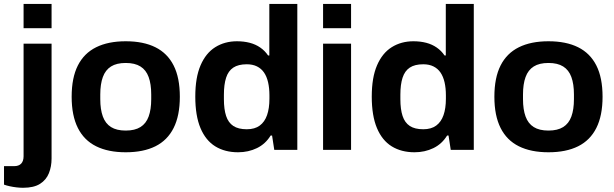

<svg xmlns="http://www.w3.org/2000/svg" viewBox="-53 -743 3046 952"><path d="M63.9 -603.3V-723.4H202.7V-603.3ZM61.1 188.1Q46.7 188.1 29.2 186.1Q11.7 184.1 -5.1 180.4Q-21.8 176.7 -33.1 172.4V80.8H17.3Q40.3 80.8 52.1 68.2Q63.9 55.7 63.9 31.7V-526.4H202.7V43.1Q202.7 82.8 189.5 115.8Q176.4 148.7 145.7 168.4Q115 188.1 61.1 188.1Z M570.4 12Q483.5 12 423.7 -17.7Q363.8 -47.4 333.1 -108.5Q302.3 -169.7 302.3 -263.2Q302.3 -357.8 333.1 -418.4Q363.8 -479 423.7 -508.7Q483.5 -538.4 570.4 -538.4Q658 -538.4 717.6 -508.7Q777.2 -479 807.9 -418.4Q838.7 -357.8 838.7 -263.2Q838.7 -169.7 807.9 -108.5Q777.2 -47.4 717.6 -17.7Q658 12 570.4 12ZM570.4 -95.6Q615.6 -95.6 643.4 -113Q671.3 -130.4 684 -165.2Q696.8 -200 696.8 -251.4V-274.8Q696.8 -326.2 684 -361.1Q671.3 -396 643.4 -413.4Q615.6 -430.8 570.4 -430.8Q525.2 -430.8 497.5 -413.4Q469.7 -396 457 -361.1Q444.2 -326.2 444.2 -274.8V-251.4Q444.2 -200 457 -165.2Q469.7 -130.4 497.5 -113Q525.2 -95.6 570.4 -95.6Z M1127.4 12Q1062.1 12 1014.4 -17.3Q966.8 -46.7 941.1 -107.8Q915.3 -168.9 915.3 -264.2Q915.3 -358.6 941.5 -419.2Q967.6 -479.8 1014.4 -509.1Q1061.3 -538.4 1121.9 -538.4Q1156.2 -538.4 1185.4 -530.8Q1214.7 -523.1 1237.5 -507.2Q1260.4 -491.4 1276.2 -468H1282.4V-723.4H1421.2V0H1306.9L1296 -71.1H1289Q1263.4 -29.2 1221 -8.6Q1178.6 12 1127.4 12ZM1170.6 -102.1Q1210.2 -102.1 1234.8 -120.3Q1259.4 -138.4 1271.1 -172.1Q1282.9 -205.8 1282.9 -253.3V-270.6Q1282.9 -306.1 1276.3 -334.8Q1269.7 -363.6 1256.1 -383.4Q1242.5 -403.2 1221.2 -413.7Q1199.9 -424.3 1170.6 -424.3Q1128.7 -424.3 1103.8 -407.8Q1078.9 -391.3 1068.1 -357.7Q1057.2 -324.1 1057.2 -273.6V-251.1Q1057.2 -201.3 1068.1 -168.1Q1078.9 -135 1103.8 -118.5Q1128.7 -102.1 1170.6 -102.1Z M1548.9 -603.3V-723.4H1687.7V-603.3ZM1548.9 0V-526.4H1687.7V0Z M2002.4 12Q1937.1 12 1889.4 -17.3Q1841.8 -46.7 1816.1 -107.8Q1790.3 -168.9 1790.3 -264.2Q1790.3 -358.6 1816.5 -419.2Q1842.6 -479.8 1889.4 -509.1Q1936.3 -538.4 1996.9 -538.4Q2031.2 -538.4 2060.4 -530.8Q2089.7 -523.1 2112.5 -507.2Q2135.4 -491.4 2151.2 -468H2157.4V-723.4H2296.2V0H2181.9L2171 -71.1H2164Q2138.4 -29.2 2096 -8.6Q2053.6 12 2002.4 12ZM2045.6 -102.1Q2085.2 -102.1 2109.8 -120.3Q2134.4 -138.4 2146.1 -172.1Q2157.9 -205.8 2157.9 -253.3V-270.6Q2157.9 -306.1 2151.3 -334.8Q2144.7 -363.6 2131.1 -383.4Q2117.5 -403.2 2096.2 -413.7Q2074.9 -424.3 2045.6 -424.3Q2003.7 -424.3 1978.8 -407.8Q1953.9 -391.3 1943.1 -357.7Q1932.2 -324.1 1932.2 -273.6V-251.1Q1932.2 -201.3 1943.1 -168.1Q1953.9 -135 1978.8 -118.5Q2003.7 -102.1 2045.6 -102.1Z M2666.4 12Q2579.5 12 2519.7 -17.7Q2459.8 -47.4 2429.1 -108.5Q2398.3 -169.7 2398.3 -263.2Q2398.3 -357.8 2429.1 -418.4Q2459.8 -479 2519.7 -508.7Q2579.5 -538.4 2666.4 -538.4Q2754 -538.4 2813.6 -508.7Q2873.2 -479 2903.9 -418.4Q2934.7 -357.8 2934.7 -263.2Q2934.7 -169.7 2903.9 -108.5Q2873.2 -47.4 2813.6 -17.7Q2754 12 2666.4 12ZM2666.4 -95.6Q2711.6 -95.6 2739.4 -113Q2767.3 -130.4 2780 -165.2Q2792.8 -200 2792.8 -251.4V-274.8Q2792.8 -326.2 2780 -361.1Q2767.3 -396 2739.4 -413.4Q2711.6 -430.8 2666.4 -430.8Q2621.2 -430.8 2593.5 -413.4Q2565.7 -396 2553 -361.1Q2540.2 -326.2 2540.2 -274.8V-251.4Q2540.2 -200 2553 -165.2Q2565.7 -130.4 2593.5 -113Q2621.2 -95.6 2666.4 -95.6Z"/></svg>

Font: Archivo SemiBold
Style: Regular
Weight: 600
Designer: Hector Gatti
Foundry: Omnibus-Type
Version: Version 2.001